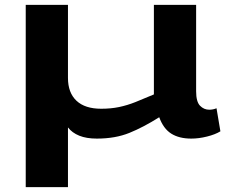

<svg xmlns="http://www.w3.org/2000/svg" viewBox="-20 -561 935 791"><path d="M86 210V-541H260V-240Q260 -179 295 -146Q330 -113 397 -113Q437 -113 470.5 -120Q504 -127 538 -140.5Q572 -154 614 -172V-541H788V-185Q788 -142 804 -125.5Q820 -109 842 -109Q858 -109 872 -115L888 -20Q867 -7 833 1.5Q799 10 768 10Q718 10 685.5 -10.5Q653 -31 636 -78Q571 -37 513 -13.5Q455 10 379 10Q336 10 306.5 -2Q277 -14 260 -36V210Z"/></svg>

Font: Georama ExtraExtended SemiBold
Style: Regular
Weight: 600
Width: 8
Designer: Jean-Baptiste Levee
Foundry: Production Type
Version: Version 1.000